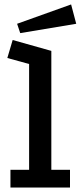

<svg xmlns="http://www.w3.org/2000/svg" viewBox="-20 -844 363 864"><path d="M27 0V-80H111V-556L13 -583L37 -664L211 -615V-80H295V0ZM300 -824 323 -737 71 -695 57 -737Z"/></svg>

Font: Podkova SemiBold
Style: Regular
Weight: 600
Designer: Ilya Yudin
Foundry: Cyreal (www.cyreal.org)
Version: Version 2.103